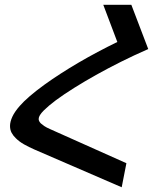

<svg xmlns="http://www.w3.org/2000/svg" viewBox="-20 -749 642 795"><path d="M122.6 -129.9Q99.1 -140.1 79.3 -151.4Q59.6 -162.6 45.4 -176.8Q34.2 -187.5 27.8 -199.7Q21.5 -211.9 21.5 -227.5Q21.5 -244.6 31 -265.4Q40.5 -286.1 61.5 -310.1Q77.1 -328.1 102.5 -350.1Q127.9 -372.1 164.1 -398.4Q195.3 -420.9 231.2 -444.1Q267.1 -467.3 305.4 -489.7Q343.8 -512.2 384.3 -533.7Q424.8 -555.2 465.8 -575.2L407.7 -729H523.9L593.8 -545.9Q535.6 -520.5 481 -493.2Q426.3 -465.8 377.4 -438.5Q331.1 -412.6 288.1 -385.7Q245.1 -358.9 211.4 -334Q180.2 -310.5 161.6 -292Q150.4 -280.8 145.3 -272.2Q140.1 -263.7 140.1 -256.3Q140.1 -247.1 149.4 -237.8Q154.8 -232.9 163.3 -227.1Q171.9 -221.2 187.5 -214.4L503.4 -73.2L483.9 26.4Z"/></svg>

Font: Hack
Style: Italic
Weight: 400
Italic angle: -11°
Monospace: yes
Designer: Christopher Simpkins
Foundry: Christopher Simpkins
Version: Version 2.019; ttfautohint (v1.4.1) -l 4 -r 80 -G 350 -x 0 -